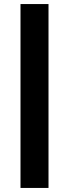

<svg xmlns="http://www.w3.org/2000/svg" viewBox="-20 -796 340 946"><path d="M81 130V-776H219V130Z"/></svg>

Font: Outfit Thin
Style: Bold
Weight: 700
Version: Version 1.100;gftools[0.9.27]